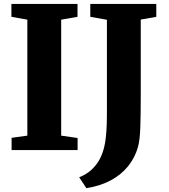

<svg xmlns="http://www.w3.org/2000/svg" viewBox="-20 -763 857 976"><path d="M119 -73.5V-663L38 -677.5V-743H374V-677.5L291 -663V-73.5L374.5 -61.5V0H39V-62.5ZM382.5 138Q406 129.5 429 113Q452 96.5 471.2 70.8Q490.5 45 502.5 9.5Q509.5 -10.5 514 -36.2Q518.5 -62 521 -99Q523.5 -136 523.5 -188.5V-662.5L439 -677.5V-743H774.5V-677.5L695.5 -663.5V-275Q695.5 -180.5 693.2 -115Q691 -49.5 681 -14.5Q666 38.5 631.2 81.8Q596.5 125 543 153.8Q489.5 182.5 419 193.5Z"/></svg>

Font: Merriweather 28pt Black
Style: Regular
Weight: 900
Version: Version 2.100